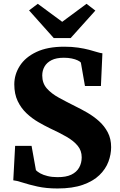

<svg xmlns="http://www.w3.org/2000/svg" viewBox="-20 -1004 644 1034"><path d="M289.5 11Q229 11 181.8 0.5Q134.5 -10 101.8 -20.8Q69 -31.5 51.5 -33L61.5 -218.5H150L173.5 -87.5Q181.5 -79 197.2 -70.2Q213 -61.5 236.5 -55.8Q260 -50 289 -50Q335 -49.5 363.8 -63.2Q392.5 -77 406.2 -101.5Q420 -126 420 -157Q420 -193 398.2 -219.2Q376.5 -245.5 337.8 -267.8Q299 -290 248 -313.5Q219 -327.5 185.8 -346.8Q152.5 -366 123 -393.8Q93.5 -421.5 75.2 -459.8Q57 -498 57 -549.5Q57 -603 86.8 -649.5Q116.5 -696 176.2 -724.2Q236 -752.5 325.5 -752.5Q367.5 -752.5 401 -747.5Q434.5 -742.5 459.8 -735.8Q485 -729 502.8 -723.5Q520.5 -718 531.5 -717L523.5 -541H437.5L415.5 -667Q411.5 -672.5 398.5 -678.8Q385.5 -685 366.5 -689Q347.5 -693 324 -693Q283 -693 257.5 -680Q232 -667 219.8 -645.5Q207.5 -624 207.5 -597.5Q207.5 -556 232 -528Q256.5 -500 297.2 -477.8Q338 -455.5 385 -432Q416 -417 449.8 -397.5Q483.5 -378 512.8 -352Q542 -326 560.2 -291.5Q578.5 -257 578.5 -211.5Q578.5 -172.5 563.8 -133Q549 -93.5 515.5 -61Q482 -28.5 426.5 -8.8Q371 11 289.5 11ZM269.5 -799 136.5 -948 183.5 -983.5 315 -886.5 446 -983.5 493.5 -947 360.5 -799Z"/></svg>

Font: Merriweather 36pt ExtraBold
Style: Regular
Weight: 800
Designer: Eben Sorkin
Foundry: Eben Sorkin
Version: Version 2.100